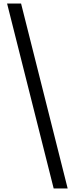

<svg xmlns="http://www.w3.org/2000/svg" viewBox="-20 -820 422 1084"><path d="M283 244 20 -800H99L362 244Z"/></svg>

Font: Noto Sans Tamil ExtraCondensed
Style: Regular
Weight: 400
Width: 2
Designer: Jelle Bosma - Monotype Design Team
Foundry: Monotype Imaging Inc.
Version: Version 2.004